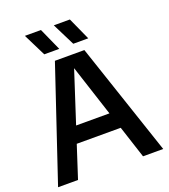

<svg xmlns="http://www.w3.org/2000/svg" viewBox="-166 -1066 1043 1185"><g transform="rotate(-20 355.0 -474.0)"><path d="M9.5 0 258 -740H451.5L700 0H567.5L346 -680.5H361.5L140.5 0ZM166.5 -212.5 195.5 -320H513.5L542.5 -212.5ZM400.5 -800 326.5 -948H432L499 -800ZM210 -800 136.5 -948H242L308.5 -800Z"/></g></svg>

Font: Encode Sans SC SemiBold
Style: Regular
Weight: 600
Version: Version 3.002